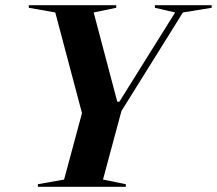

<svg xmlns="http://www.w3.org/2000/svg" viewBox="-20 -720 836 740"><path d="M126 0H465V-10L377 -28L448 -292L685 -672L796 -690V-700H577V-690L655 -672L440 -328H432L341 -672L428 -690V-700H91V-690L193 -672L296 -284L227 -28L126 -10Z"/></svg>

Font: Mazius Display Extra Italic
Style: Bold
Weight: 700
Italic angle: -17°
Designer: Alberto Casagrande & Collletttivo
Foundry: Collletttivo
Version: Version 2.000;Glyphs 3.2 (3217)